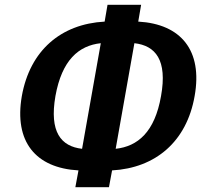

<svg xmlns="http://www.w3.org/2000/svg" viewBox="-20 -750 838 800"><path d="M540 -570C628 -560 678 -500 651 -350C625 -200 554 -140 462 -130ZM322 -130C234 -140 185 -200 211 -350C238 -500 308 -560 400 -570ZM416 -660C234 -650 105 -540 71 -350C38 -160 128 -50 307 -40L294 30H434L447 -40C628 -50 758 -160 791 -350C825 -540 734 -650 556 -660L568 -730H428Z"/></svg>

Font: Scada
Style: Bold Italic
Weight: 700
Designer: Jovanny Lemonad
Foundry: Jovanny Lemonad
Version: Version 3.005